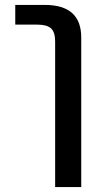

<svg xmlns="http://www.w3.org/2000/svg" viewBox="-20 -540 416 780"><path d="M42 -440V-520H162Q310 -520 310 -388V220H204V-372Q204 -409 187.5 -424.5Q171 -440 131 -440Z"/></svg>

Font: M PLUS 1p Medium
Style: Regular
Weight: 500
Version: Version 1.062